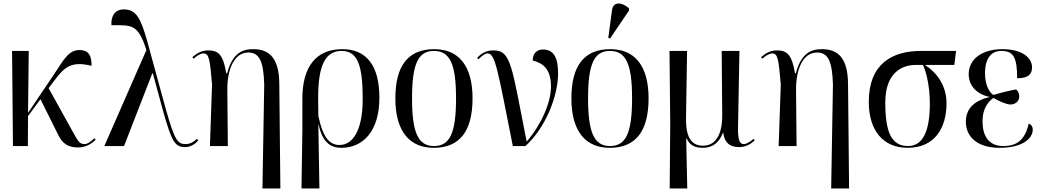

<svg xmlns="http://www.w3.org/2000/svg" viewBox="-20 -823 5872 1082"><path d="M53 0H137L138 -169L208 -264L309 -61C332 -14 364 8 420 8C469 8 503 -19 519 -36L512 -44C495 -28 475 -11 457 -11C430 -11 421 -26 401 -61L254 -326L284 -366C343 -447 384 -480 496 -452C496 -504 484 -541 428 -541C369 -541 342 -492 289 -411L138 -187L142 -536H48Z M568 0H679L838 -409H841V-411L899 -197C948 -26 964 6 1024 6C1053 6 1081 -11 1097 -32L1090 -41C1074 -25 1053 -11 1026 -11C980 -11 964 -34 915 -206L811 -586C773 -722 747 -770 678 -770C622 -770 605 -725 608 -681C722 -681 758 -689 805 -541Z M1459 239H1560L1554 -350C1553 -487 1505 -546 1407 -546C1346 -546 1290 -524 1260 -410H1255C1238 -514 1211 -539 1154 -539C1113 -539 1086 -520 1064 -501L1071 -492C1089 -509 1111 -522 1127 -522C1159 -522 1163 -486 1175 -347L1163 0H1264L1261 -320C1261 -435 1301 -527 1379 -527C1444 -527 1465 -474 1469 -346Z M1679 239H1780L1774 -120H1776C1797 -20 1844 10 1903 10C2024 10 2118 -81 2118 -272C2118 -455 2044 -546 1909 -546C1763 -546 1682 -449 1684 -261V-93ZM1894 -6C1839 -6 1801 -43 1774 -170L1773 -268C1772 -456 1814 -536 1905 -536C1996 -536 2024 -454 2024 -265C2024 -76 1961 -6 1894 -6Z M2424 10C2568 10 2643 -80 2643 -269C2643 -455 2563 -546 2427 -546C2282 -546 2208 -455 2208 -269C2208 -80 2290 10 2424 10ZM2426 0C2337 0 2302 -74 2302 -269C2302 -462 2336 -536 2425 -536C2516 -536 2550 -462 2550 -269C2550 -75 2516 0 2426 0Z M2870 0H2941C3057 -105 3125 -285 3125 -409C3125 -496 3102 -544 3040 -544C3004 -544 2982 -521 2982 -482C3041 -467 3085 -434 3085 -335C3085 -244 3029 -118 2948 -25C2863 -453 2861 -539 2761 -539C2724 -539 2696 -526 2669 -497L2676 -489C2700 -512 2714 -522 2728 -522C2771 -522 2784 -433 2870 0Z M3418 -606 3525 -764V-776C3487 -810 3436 -818 3429 -766L3408 -610ZM3416 10C3560 10 3635 -80 3635 -269C3635 -455 3555 -546 3419 -546C3274 -546 3200 -455 3200 -269C3200 -80 3282 10 3416 10ZM3418 0C3329 0 3294 -74 3294 -269C3294 -462 3328 -536 3417 -536C3508 -536 3542 -462 3542 -269C3542 -75 3508 0 3418 0Z M3754 239H3853L3847 -44H3849C3865 -7 3893 10 3941 10C3998 10 4034 -22 4054 -75H4056C4062 -21 4091 6 4145 6C4185 6 4213 -13 4233 -32L4227 -41C4208 -24 4187 -11 4172 -11C4149 -11 4138 -31 4139 -103L4147 -536H4047L4050 -176C4051 -60 4010 -2 3942 -2C3871 -2 3844 -58 3846 -160L3852 -536H3753L3757 -126Z M4664 239H4765L4759 -350C4758 -487 4710 -546 4612 -546C4551 -546 4495 -524 4465 -410H4460C4443 -514 4416 -539 4359 -539C4318 -539 4291 -520 4269 -501L4276 -492C4294 -509 4316 -522 4332 -522C4364 -522 4368 -486 4380 -347L4368 0H4469L4466 -320C4466 -435 4506 -527 4584 -527C4649 -527 4670 -474 4674 -346Z M5095 10C5248 10 5314 -102 5314 -241C5314 -343 5258 -414 5193 -457H5358L5368 -536H5170C5008 -536 4876 -464 4876 -249C4876 -88 4956 10 5095 10ZM5097 0C5001 0 4969 -83 4969 -246C4969 -414 5064 -457 5139 -457H5181C5197 -425 5220 -345 5220 -240C5220 -76 5177 0 5097 0Z M5613 10C5741 10 5800 -41 5800 -93C5800 -108 5793 -121 5777 -126C5755 -27 5703 0 5634 0C5552 0 5517 -56 5517 -140C5517 -204 5542 -245 5578 -271C5615 -251 5650 -235 5674 -234C5700 -234 5724 -251 5724 -280C5724 -295 5718 -310 5706 -319C5678 -314 5632 -304 5578 -288C5554 -303 5531 -346 5531 -409C5531 -500 5570 -536 5623 -536C5692 -536 5712 -498 5712 -382C5774 -382 5796 -404 5796 -444C5796 -494 5745 -546 5629 -546C5513 -546 5439 -489 5439 -405C5439 -339 5485 -292 5556 -277V-276C5475 -257 5423 -215 5423 -136C5423 -57 5482 10 5613 10Z"/></svg>

Font: Noto Serif Display SemiCondensed
Style: Regular
Weight: 400
Width: 4
Designer: Monotype Design Team
Foundry: Monotype Imaging Inc.
Version: Version 2.009